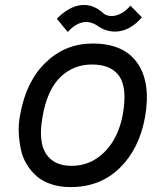

<svg xmlns="http://www.w3.org/2000/svg" viewBox="-20 -742 669 777"><path d="M507.8 -719.2 554.2 -671.9Q512.7 -623.5 463.4 -615.7Q414.1 -607.9 371.1 -640.1Q312 -675.3 253.9 -612.8L210 -666Q259.8 -716.8 309.6 -721.4Q359.4 -726.1 401.9 -685.1Q420.4 -674.8 440.2 -677.7Q460 -680.7 476.8 -691.4Q493.7 -702.1 507.8 -719.2ZM355 -565.9Q481.4 -565.9 536.4 -486.3Q591.3 -406.7 566.9 -268.1Q543.9 -140.1 464.8 -62.5Q385.7 15.1 266.1 15.1Q223.1 15.1 188 3.7Q152.8 -7.8 129.2 -28.3Q105.5 -48.8 88.4 -76.7Q71.3 -104.5 64.5 -137.2Q57.6 -169.9 55.9 -206.3Q54.2 -242.7 62 -279.8Q85.9 -413.1 165.3 -489.5Q244.6 -565.9 355 -565.9ZM352.1 -481Q276.4 -481 223.4 -429Q170.4 -377 151.9 -268.1Q134.3 -168.5 166.3 -119.6Q198.2 -70.8 270 -70.8Q346.7 -70.8 403.1 -127Q459.5 -183.1 477.1 -279.8Q495.6 -386.7 462.6 -433.8Q429.7 -481 352.1 -481Z"/></svg>

Font: Stilu
Style: Italic
Weight: 400
Italic angle: -10°
Designer: Genilson Lima Santos
Foundry: Genilson Lima Santos
Version: Version 1.200;PS 001.200;hotconv 1.0.88;makeotf.lib2.5.64775